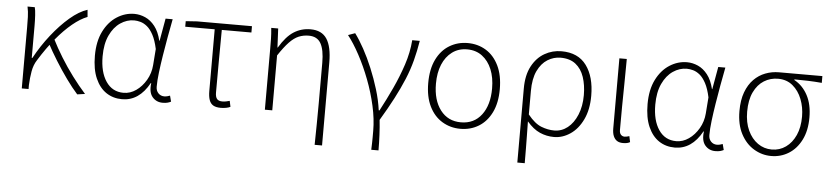

<svg xmlns="http://www.w3.org/2000/svg" viewBox="-44 -792 5347 1240"><g transform="rotate(5 2629.5 -172.5)"><path d="M102 0V-396Q102 -428 101 -463Q100 -498 93 -530H140Q145 -512 147 -478Q149 -444 149 -410V-202H153Q197 -283 253 -354Q309 -425 368 -475.5Q427 -526 481 -543L485 -497Q440 -480 389 -438Q338 -396 286 -333.5Q234 -271 184 -190Q163 -158 155.5 -115Q148 -72 146 -25V0ZM462 7Q427 -32 388.5 -85.5Q350 -139 314 -197Q278 -255 251 -306L284 -334Q310 -282 346.5 -222.5Q383 -163 426 -105.5Q469 -48 512 0Z M753 13Q695 13 650.5 -16.5Q606 -46 580 -105Q554 -164 554 -252Q554 -345 586.5 -410Q619 -475 672 -509Q725 -543 785 -543Q821 -543 856 -527.5Q891 -512 918.5 -477Q946 -442 960 -384H962L988 -530H1034Q1023 -474 1012 -413Q1001 -352 991.5 -292.5Q982 -233 975.5 -180Q969 -127 969 -87Q969 -61 984.5 -45Q1000 -29 1023 -29Q1032 -29 1042.5 -31.5Q1053 -34 1060 -37L1070 1Q1061 6 1048 9.5Q1035 13 1016 13Q975 13 949.5 -17Q924 -47 932 -107H929Q863 13 753 13ZM759 -29Q802 -29 840 -55.5Q878 -82 904 -126.5Q930 -171 934 -224L942 -329Q930 -385 911.5 -419.5Q893 -454 871.5 -471.5Q850 -489 828 -495Q806 -501 787 -501Q740 -501 698 -472.5Q656 -444 630 -388.5Q604 -333 604 -252Q604 -150 645 -89.5Q686 -29 759 -29Z M1393 13Q1362 13 1344 2.5Q1326 -8 1318 -31Q1310 -54 1310 -89V-489H1119V-525L1192 -530H1548V-489H1356Q1355 -386 1354.5 -285Q1354 -184 1354 -83Q1354 -55 1364.5 -42Q1375 -29 1399 -29Q1412 -29 1424 -31.5Q1436 -34 1447 -37L1455 1Q1446 6 1429 9.5Q1412 13 1393 13Z M2018 198Q2019 132 2020 64.5Q2021 -3 2021 -70Q2021 -137 2021 -203Q2021 -269 2021 -334Q2021 -418 1997.5 -459.5Q1974 -501 1919 -501Q1884 -501 1854 -488.5Q1824 -476 1793.5 -444Q1763 -412 1726 -356V0H1678V-396Q1678 -428 1677.5 -459Q1677 -490 1673 -530H1718L1724 -407H1726Q1770 -481 1818.5 -512Q1867 -543 1927 -543Q2000 -543 2033 -492.5Q2066 -442 2066 -340V198Z M2385 198Q2386 172 2386.5 154Q2387 136 2387 118Q2387 100 2387 75Q2387 -1 2368 -86Q2349 -171 2317.5 -253.5Q2286 -336 2247.5 -407.5Q2209 -479 2171 -527L2216 -543Q2245 -504 2275.5 -448.5Q2306 -393 2333 -328Q2360 -263 2381 -194.5Q2402 -126 2411 -60H2416Q2456 -135 2492 -212.5Q2528 -290 2554.5 -370Q2581 -450 2587 -530H2636Q2625 -463 2609 -401.5Q2593 -340 2567 -277.5Q2541 -215 2505.5 -147Q2470 -79 2422 1Q2427 46 2429.5 98.5Q2432 151 2432 198Z M2946 13Q2881 13 2828 -19Q2775 -51 2744.5 -113Q2714 -175 2714 -264Q2714 -354 2744.5 -416.5Q2775 -479 2828 -511Q2881 -543 2946 -543Q3012 -543 3064.5 -511Q3117 -479 3147.5 -416.5Q3178 -354 3178 -264Q3178 -175 3147.5 -113Q3117 -51 3064.5 -19Q3012 13 2946 13ZM2946 -29Q3031 -29 3079.5 -93Q3128 -157 3128 -264Q3128 -335 3106 -388Q3084 -441 3043.5 -471.5Q3003 -502 2946 -502Q2890 -502 2849 -471.5Q2808 -441 2786 -388Q2764 -335 2764 -264Q2764 -157 2813 -93Q2862 -29 2946 -29Z M3332 198V-282Q3332 -369 3363 -427Q3394 -485 3444.5 -514Q3495 -543 3554 -543Q3662 -543 3716 -469.5Q3770 -396 3770 -273Q3770 -183 3739 -118.5Q3708 -54 3658 -20.5Q3608 13 3553 13Q3505 13 3461.5 -6Q3418 -25 3377 -73Q3378 -21 3378.5 20.5Q3379 62 3379.5 104Q3380 146 3380 198ZM3551 -29Q3599 -29 3637.5 -59.5Q3676 -90 3699 -145.5Q3722 -201 3722 -273Q3722 -338 3704.5 -390Q3687 -442 3649.5 -471.5Q3612 -501 3552 -501Q3507 -501 3467.5 -476.5Q3428 -452 3403.5 -401Q3379 -350 3379 -270V-118Q3424 -62 3467 -45.5Q3510 -29 3551 -29Z M4000 13Q3977 13 3962 3.5Q3947 -6 3938.5 -25.5Q3930 -45 3930 -76V-530H3978Q3978 -452 3976.5 -375Q3975 -298 3974.5 -221.5Q3974 -145 3974 -69Q3974 -49 3983.5 -39Q3993 -29 4007 -29Q4014 -29 4021 -30.5Q4028 -32 4038 -35L4046 3Q4038 8 4027 10.5Q4016 13 4000 13Z M4336 13Q4278 13 4233.5 -16.5Q4189 -46 4163 -105Q4137 -164 4137 -252Q4137 -345 4169.5 -410Q4202 -475 4255 -509Q4308 -543 4368 -543Q4404 -543 4439 -527.5Q4474 -512 4501.5 -477Q4529 -442 4543 -384H4545L4571 -530H4617Q4606 -474 4595 -413Q4584 -352 4574.5 -292.5Q4565 -233 4558.5 -180Q4552 -127 4552 -87Q4552 -61 4567.5 -45Q4583 -29 4606 -29Q4615 -29 4625.5 -31.5Q4636 -34 4643 -37L4653 1Q4644 6 4631 9.5Q4618 13 4599 13Q4558 13 4532.5 -17Q4507 -47 4515 -107H4512Q4446 13 4336 13ZM4342 -29Q4385 -29 4423 -55.5Q4461 -82 4487 -126.5Q4513 -171 4517 -224L4525 -329Q4513 -385 4494.5 -419.5Q4476 -454 4454.5 -471.5Q4433 -489 4411 -495Q4389 -501 4370 -501Q4323 -501 4281 -472.5Q4239 -444 4213 -388.5Q4187 -333 4187 -252Q4187 -150 4228 -89.5Q4269 -29 4342 -29Z M4961 13Q4901 13 4848.5 -18.5Q4796 -50 4764 -111Q4732 -172 4732 -259Q4732 -330 4751 -381Q4770 -432 4802.5 -465Q4835 -498 4877 -514Q4919 -530 4965 -530H5246V-486Q5200 -490 5157 -491.5Q5114 -493 5068 -493V-489Q5123 -459 5154.5 -400Q5186 -341 5186 -256Q5186 -171 5155.5 -110.5Q5125 -50 5074 -18.5Q5023 13 4961 13ZM4961 -29Q5012 -29 5052 -57.5Q5092 -86 5115 -137Q5138 -188 5138 -258Q5138 -318 5117.5 -370.5Q5097 -423 5058 -455.5Q5019 -488 4963 -488Q4913 -488 4872 -462.5Q4831 -437 4806.5 -386Q4782 -335 4782 -259Q4782 -189 4806 -137.5Q4830 -86 4870.5 -57.5Q4911 -29 4961 -29Z"/></g></svg>

Font: Noto Sans TC ExtraLight
Style: Regular
Weight: 250
Designer: Ryoko NISHIZUKA  (kana, bopomofo & ideographs); Paul D. Hunt (Latin, Greek & Cyrillic); Sandoll Communications , Soo-you
Foundry: Adobe
Version: Version 2.004-H2;hotconv 1.0.118;makeotfexe 2.5.65603